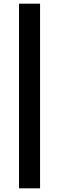

<svg xmlns="http://www.w3.org/2000/svg" viewBox="-20 -770 320 1040"><path d="M83 250V-750H197V250Z"/></svg>

Font: TypoPRO Source Serif Pro
Style: Regular
Weight: 900
Designer: Frank Grießhammer
Foundry: Adobe Systems Incorporated
Version: Version 1.017;PS 1.0;hotconv 1.0.79;makeotf.lib2.5.61930